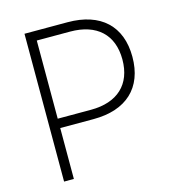

<svg xmlns="http://www.w3.org/2000/svg" viewBox="-104 -782 794 870"><g transform="rotate(-15 293.0 -346.5)"><path d="M89.8 0H135.7V-238.8H292C446.8 -238.8 535.2 -321.3 535.2 -466.3C535.2 -610.8 446.8 -693.4 292 -693.4H89.8ZM135.7 -282.7V-649.4H292C416.5 -649.4 488.3 -583 488.3 -466.3C488.3 -349.6 416.5 -282.7 292 -282.7Z"/></g></svg>

Font: Cascadia Mono PL ExtraLight
Style: Regular
Weight: 200
Monospace: yes
Designer: Aaron Bell
Foundry: Saja Typeworks
Version: Version 2404.023